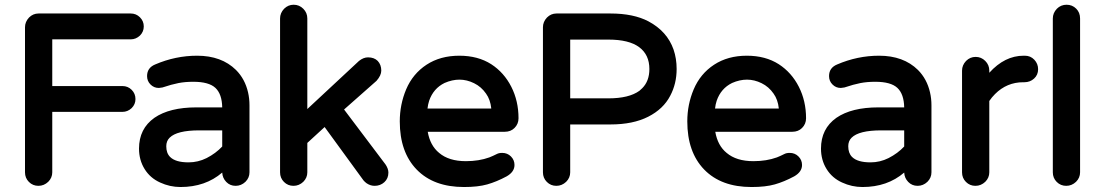

<svg xmlns="http://www.w3.org/2000/svg" viewBox="-20 -749 4535 791"><path d="M83 -39.1V-636.7Q83 -659.2 99.6 -676.8Q116.2 -693.4 138.7 -693.4H518.6Q541 -693.4 556.6 -677.7Q572.3 -662.1 572.3 -640.1Q572.3 -618.2 556.6 -602.5Q540 -586.9 518.6 -586.9H196.3Q195.3 -586.9 195.3 -586.9Q195.3 -586.9 195.3 -585.9V-394.5H484.4Q506.8 -394.5 522.5 -378.9Q538.1 -363.3 538.1 -340.8Q538.1 -319.3 522.5 -303.7Q505.9 -288.1 484.4 -288.1H195.3V-39.1Q195.3 -16.6 178.7 0Q161.1 16.6 138.2 16.6Q115.2 16.6 99.1 0.5Q83 -15.6 83 -39.1ZM194.3 -586.9Z M552.7 -136.7Q552.7 -218.8 616.2 -263.7Q678.7 -306.6 789.1 -306.6H895.5Q894.5 -361.3 867.7 -386.7Q840.8 -412.1 776.4 -412.1Q742.2 -412.1 714.8 -406.7Q687.5 -401.4 649.4 -388.7L634.8 -386.7H633.8Q614.3 -386.7 600.1 -400.9Q585.9 -415 585.9 -435.5Q585.9 -469.7 619.1 -483.4Q703.1 -519.5 792 -519.5Q892.6 -519.5 952.1 -460.9Q989.3 -423.8 1002 -368.2Q1007.8 -342.8 1007.8 -315.4V-39.1Q1007.8 -16.6 991.2 0Q973.6 16.6 950.7 16.6Q927.7 16.6 912.1 0.5Q896.5 -15.6 895.5 -38.1Q826.2 21.5 723.6 21.5Q679.7 21.5 639.6 2.9Q598.6 -15.6 575.7 -52.7Q552.7 -89.8 552.7 -136.7ZM895.5 -211.9H800.8Q709 -211.9 678.7 -181.6Q665 -168 665 -146.5Q665 -118.2 680.7 -102.5Q703.1 -80.1 756.8 -80.1Q795.9 -80.1 831.1 -97.7Q869.1 -117.2 895.5 -145.5Z M1133.8 -39.1V-672.9Q1133.8 -695.3 1150.4 -712.9Q1167 -729.5 1189.9 -729.5Q1212.9 -729.5 1229.5 -712.9Q1246.1 -696.3 1246.1 -672.9V-299.8L1459 -498Q1477.5 -512.7 1496.1 -512.7Q1521.5 -512.7 1536.1 -498Q1550.8 -482.4 1550.8 -458Q1550.8 -438.5 1531.2 -416L1397.5 -297.9L1568.4 -71.3Q1580.1 -53.7 1580.1 -38.1Q1580.1 -13.7 1563.5 1.5Q1546.9 16.6 1523.4 16.6Q1505.9 16.6 1490.2 5.9Q1483.4 1 1477.5 -5.9L1317.4 -225.6L1246.1 -160.2V-39.1Q1246.1 -16.6 1229.5 0Q1211.9 16.6 1189 16.6Q1166 16.6 1149.9 0.5Q1133.8 -15.6 1133.8 -39.1Z M1627 -249Q1627 -318.4 1653.3 -380.9Q1680.7 -445.3 1737.3 -482.4Q1793.9 -519.5 1872.1 -519.5Q1949.2 -519.5 2003.9 -484.4Q2056.6 -450.2 2086.4 -391.6Q2116.2 -333 2116.2 -261.7Q2116.2 -238.3 2099.6 -221.7Q2084 -206.1 2059.6 -206.1H1742.2Q1752 -149.4 1789.1 -119.1Q1829.1 -85 1899.4 -85Q1953.1 -85 1996.1 -100.6Q2010.7 -106.4 2026.4 -114.3Q2035.2 -119.1 2048.8 -119.1Q2070.3 -119.1 2085 -104.5Q2099.6 -89.8 2099.6 -69.3Q2099.6 -41 2067.4 -22.5Q2025.4 0 1987.3 10.7Q1949.2 21.5 1891.6 21.5Q1766.6 21.5 1696.8 -50.3Q1627 -122.1 1627 -249ZM2002.9 -301.8Q2003.9 -301.8 2003.9 -302.2Q2003.9 -302.7 2003.9 -302.7Q2000 -338.9 1982.4 -363.3Q1962.9 -391.6 1933.1 -406.2Q1903.3 -420.9 1873 -420.9Q1842.8 -420.9 1811.5 -407.2Q1765.6 -384.8 1748 -334Q1743.2 -319.3 1741.2 -301.8Z M2216.8 -39.1V-636.7Q2216.8 -659.2 2233.4 -676.8Q2250 -693.4 2272.5 -693.4H2495.1Q2589.8 -693.4 2651.4 -661.1Q2728.5 -620.1 2754.9 -544.9Q2767.6 -507.8 2767.6 -464.8Q2767.6 -404.3 2741.2 -354.5Q2712.9 -299.8 2650.4 -268.1Q2587.9 -236.3 2495.1 -236.3H2329.1V-39.1Q2329.1 -16.6 2312.5 0Q2294.9 16.6 2272 16.6Q2249 16.6 2232.9 0.5Q2216.8 -15.6 2216.8 -39.1ZM2655.3 -464.8Q2655.3 -523.4 2613.3 -554.7Q2571.3 -585.9 2486.3 -585.9H2330.1Q2330.1 -585.9 2329.1 -585.9Q2329.1 -585.9 2329.1 -585V-343.8H2486.3Q2571.3 -343.8 2614.3 -375L2626 -385.7Q2655.3 -415 2655.3 -464.8ZM2329.1 -586.9Z M2811.5 -249Q2811.5 -318.4 2837.9 -380.9Q2865.2 -445.3 2921.9 -482.4Q2978.5 -519.5 3056.6 -519.5Q3133.8 -519.5 3188.5 -484.4Q3241.2 -450.2 3271 -391.6Q3300.8 -333 3300.8 -261.7Q3300.8 -238.3 3284.2 -221.7Q3268.6 -206.1 3244.1 -206.1H2926.8Q2936.5 -149.4 2973.6 -119.1Q3013.7 -85 3084 -85Q3137.7 -85 3180.7 -100.6Q3195.3 -106.4 3210.9 -114.3Q3219.7 -119.1 3233.4 -119.1Q3254.9 -119.1 3269.5 -104.5Q3284.2 -89.8 3284.2 -69.3Q3284.2 -41 3252 -22.5Q3210 0 3171.9 10.7Q3133.8 21.5 3076.2 21.5Q2951.2 21.5 2881.3 -50.3Q2811.5 -122.1 2811.5 -249ZM3187.5 -301.8Q3188.5 -301.8 3188.5 -302.2Q3188.5 -302.7 3188.5 -302.7Q3184.6 -338.9 3167 -363.3Q3147.5 -391.6 3117.7 -406.2Q3087.9 -420.9 3057.6 -420.9Q3027.3 -420.9 2996.1 -407.2Q2950.2 -384.8 2932.6 -334Q2927.7 -319.3 2925.8 -301.8Z M3362.3 -136.7Q3362.3 -218.8 3425.8 -263.7Q3488.3 -306.6 3598.6 -306.6H3705.1Q3704.1 -361.3 3677.2 -386.7Q3650.4 -412.1 3585.9 -412.1Q3551.8 -412.1 3524.4 -406.7Q3497.1 -401.4 3459 -388.7L3444.3 -386.7H3443.4Q3423.8 -386.7 3409.7 -400.9Q3395.5 -415 3395.5 -435.5Q3395.5 -469.7 3428.7 -483.4Q3512.7 -519.5 3601.6 -519.5Q3702.1 -519.5 3761.7 -460.9Q3798.8 -423.8 3811.5 -368.2Q3817.4 -342.8 3817.4 -315.4V-39.1Q3817.4 -16.6 3800.8 0Q3783.2 16.6 3760.3 16.6Q3737.3 16.6 3721.7 0.5Q3706.1 -15.6 3705.1 -38.1Q3635.7 21.5 3533.2 21.5Q3489.3 21.5 3449.2 2.9Q3408.2 -15.6 3385.3 -52.7Q3362.3 -89.8 3362.3 -136.7ZM3705.1 -211.9H3610.4Q3518.6 -211.9 3488.3 -181.6Q3474.6 -168 3474.6 -146.5Q3474.6 -118.2 3490.2 -102.5Q3512.7 -80.1 3566.4 -80.1Q3605.5 -80.1 3640.6 -97.7Q3678.7 -117.2 3705.1 -145.5Z M4055.7 -449.2Q4119.1 -519.5 4197.3 -519.5H4202.1Q4225.6 -519.5 4241.2 -502.9Q4256.8 -486.3 4256.8 -463.9Q4256.8 -440.4 4240.2 -425.3Q4223.6 -410.2 4200.2 -410.2H4195.3Q4127.9 -410.2 4079.1 -361.3Q4066.4 -348.6 4055.7 -333V-39.1Q4055.7 -16.6 4039.1 0Q4021.5 16.6 3998.5 16.6Q3975.6 16.6 3959.5 0.5Q3943.4 -15.6 3943.4 -39.1V-458Q3943.4 -480.5 3960 -498Q3976.6 -514.6 3999.5 -514.6Q4022.5 -514.6 4039.1 -498Q4055.7 -481.4 4055.7 -458Z M4317.4 -39.1V-672.9Q4317.4 -695.3 4334 -712.9Q4350.6 -729.5 4374 -729.5Q4397.5 -729.5 4413.6 -713.4Q4429.7 -697.3 4429.7 -672.9V-39.1Q4429.7 -16.6 4413.1 0Q4395.5 16.6 4372.6 16.6Q4349.6 16.6 4333.5 0.5Q4317.4 -15.6 4317.4 -39.1Z"/></svg>

Font: FakePearl
Style: SemiBold
Weight: 400
Version: Version 1.2